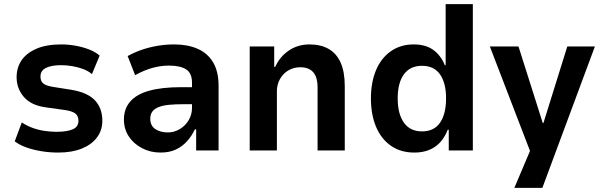

<svg xmlns="http://www.w3.org/2000/svg" viewBox="-20 -725 2893 925"><path d="M261 10Q219 10 179.5 3.5Q140 -3 107.5 -14.5Q75 -26 51 -44L85 -135Q111 -118 139.5 -108Q168 -98 197 -94Q226 -90 252 -90Q303 -90 330.5 -102Q358 -114 358 -143Q358 -167 342.5 -178.5Q327 -190 292 -195L199 -208Q129 -218 94.5 -258.5Q60 -299 60 -353Q60 -399 83.5 -434Q107 -469 155 -490Q203 -511 275 -511Q310 -511 345.5 -504.5Q381 -498 411 -486Q441 -474 460 -457L423 -368Q404 -384 379 -393Q354 -402 327.5 -406.5Q301 -411 275 -411Q228 -411 201.5 -398Q175 -385 175 -356Q175 -333 189.5 -322Q204 -311 238 -306L326 -292Q402 -279 437.5 -241.5Q473 -204 473 -143Q473 -97 447 -62.5Q421 -28 373.5 -9Q326 10 261 10Z M753 10Q704 10 663.5 -11.5Q623 -33 600 -68.5Q577 -104 577 -149Q577 -201 607.5 -236Q638 -271 699 -288Q760 -305 852 -305H923V-223H866Q824 -223 794 -220Q764 -217 744 -209Q724 -201 714 -187.5Q704 -174 704 -153Q704 -119 728.5 -103Q753 -87 789 -87Q819 -87 846 -103Q873 -119 889 -146Q905 -173 905 -205V-327Q905 -373 876.5 -391Q848 -409 793 -409Q756 -409 716.5 -398.5Q677 -388 631 -363L595 -455Q630 -474 665.5 -486Q701 -498 740 -504.5Q779 -511 820 -511Q884 -511 932 -490Q980 -469 1006.5 -425Q1033 -381 1033 -311V0H925V-102H919Q904 -70 881 -44.5Q858 -19 827 -4.5Q796 10 753 10Z M1183 0V-501H1301V-403H1306Q1328 -452 1371.5 -481.5Q1415 -511 1471 -511Q1525 -511 1563 -489.5Q1601 -468 1621 -423.5Q1641 -379 1641 -310V0H1510V-303Q1510 -336 1501 -357.5Q1492 -379 1473.5 -390Q1455 -401 1427 -401Q1395 -401 1369.5 -386Q1344 -371 1329 -344.5Q1314 -318 1314 -286V0Z M1976 10Q1910 10 1863 -23Q1816 -56 1791.5 -114.5Q1767 -173 1767 -251Q1767 -327 1791 -385.5Q1815 -444 1862 -477.5Q1909 -511 1973 -511Q2031 -511 2067.5 -484.5Q2104 -458 2123 -411H2127V-705H2258V0H2142V-100H2137Q2115 -44 2074.5 -17Q2034 10 1976 10ZM2013 -92Q2071 -92 2100 -134Q2129 -176 2129 -251Q2129 -325 2100 -366.5Q2071 -408 2013 -408Q1956 -408 1926 -367Q1896 -326 1896 -251Q1896 -176 1926 -134Q1956 -92 2013 -92Z M2458 180 2556 -51V61L2340 -501H2478L2595 -132H2598L2713 -501H2846L2593 180Z"/></svg>

Font: Nunito Sans 7pt SemiCondensed
Style: Bold
Weight: 700
Width: 4
Designer: Vernon Adams
Foundry: Vernon Adams
Version: Version 3.101;gftools[0.9.27]